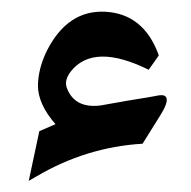

<svg xmlns="http://www.w3.org/2000/svg" viewBox="-20 -315 335 336"><path d="M261.2 -114.3 229.5 -63.5Q130.9 -57.6 43.9 -6.3L30.3 1.5L48.8 -85.4Q56.2 -88.9 77.1 -97.7Q46.4 -132.8 46.4 -165.5Q46.9 -195.3 62 -226.1Q98.6 -298.3 165 -294.4Q230.5 -290.5 256.8 -221.2L257.8 -217.8L240.2 -192.9Q143.6 -240.7 103.5 -189.5Q91.8 -173.8 97.2 -160.6Q110.8 -125 155.8 -130.4Q162.6 -131.8 202.6 -138.7Q251 -146.5 252 -147Q264.6 -149.9 268.6 -147Q277.8 -141.1 261.2 -114.3Z"/></svg>

Font: Parastoo Print
Style: Print-Bold
Weight: 700
Foundry: Saber Rastikerdar (saber.rastikerdar@gmail.com)
Version: Version 1.0.0-alpha3